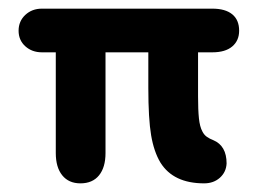

<svg xmlns="http://www.w3.org/2000/svg" viewBox="-20 -414 603 444"><path d="M109 -293V-60Q109 -27 124 -8.5Q139 10 166 10Q194 10 209 -8.5Q224 -27 224 -60V-293H323V-211Q323 -139 329.5 -101Q336 -63 351 -38Q381 10 452 10Q474 10 488.5 -3Q503 -16 504 -36Q504 -77 473 -90Q465 -93 458.5 -97.5Q452 -102 448 -110Q442 -121 440 -140.5Q438 -160 438 -191V-293H471Q501 -293 517 -306.5Q533 -320 533 -343Q533 -368 517 -381Q501 -394 471 -394H77Q54 -394 38.5 -379.5Q23 -365 23 -343Q23 -321 38.5 -307Q54 -293 77 -293Z"/></svg>

Font: Beiruti
Style: Bold
Weight: 700
Designer: Arlette Boutros
Foundry: Boutros
Version: Version 1.41